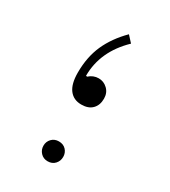

<svg xmlns="http://www.w3.org/2000/svg" viewBox="-132 -560 561 634"><g transform="rotate(30 148.5 -243.0)"><path d="M172.4 -492.2Q130.9 -450.7 110.1 -404.3Q89.4 -357.9 89.4 -298.3Q89.4 -255.4 105.7 -233.9Q122.1 -212.4 151.9 -212.4Q178.7 -212.4 193.1 -227.1Q207.5 -241.7 207.5 -266.6Q207.5 -288.6 193.1 -302.5Q178.7 -316.4 159.2 -316.4Q138.7 -316.4 122.6 -301.8L118.2 -302.7Q118.2 -396 193.8 -468.8ZM111.8 -32.7Q111.8 -17.1 122.3 -5.9Q132.8 5.4 149.4 5.4Q166.5 5.4 176.8 -5.9Q187 -17.1 187 -32.7Q187 -48.3 176.8 -59.3Q166.5 -70.3 149.4 -70.3Q132.8 -70.3 122.3 -59.3Q111.8 -48.3 111.8 -32.7Z"/></g></svg>

Font: Estedad VF
Style: Regular
Weight: 100
Designer: Amin Abedi
Version: Version 7.3